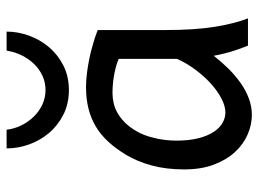

<svg xmlns="http://www.w3.org/2000/svg" viewBox="-124 -674 809 602"><g transform="rotate(-90 281.0 -372.5)"><path d="M290.5 -424.8Q274.9 -424.8 259 -421.1Q243.2 -417.5 227.8 -408.7Q212.4 -399.9 198 -385.5Q183.6 -371.1 170.9 -349.1Q157.7 -326.7 149.7 -293.2Q141.6 -259.8 141.6 -224.6Q141.6 -184.1 149.2 -155Q156.7 -126 169.2 -107.2Q181.6 -88.4 197.5 -79.6Q213.4 -70.8 229.5 -70.8Q250 -70.8 274.2 -83.5Q298.3 -96.2 321.3 -117.2Q344.2 -138.2 364.5 -165.5Q384.8 -192.9 397.9 -222.2V-405.3Q390.6 -408.7 379.2 -412.1Q367.7 -415.5 353.8 -418.5Q339.8 -421.4 323.5 -423.1Q307.1 -424.8 290.5 -424.8ZM488.3 -258.8Q488.3 -166.5 498.5 -103.8Q508.8 -41 524.9 0H439.5Q437 -6.3 432.6 -17.6Q428.2 -28.8 423.6 -43.2Q418.9 -57.6 414.8 -74.2Q410.6 -90.8 407.7 -107.4Q388.7 -83 367.4 -61.5Q346.2 -40 322.8 -23.4Q299.3 -6.8 273.9 2.7Q248.5 12.2 222.2 12.2Q191.4 12.2 160.9 -1Q130.4 -14.2 106 -40.5Q81.5 -66.9 66.4 -106.7Q51.3 -146.5 51.3 -200.2Q51.3 -256.3 63.7 -302Q76.2 -347.7 97.7 -383.3Q116.7 -414.6 138.2 -438Q159.7 -461.4 185.3 -476.8Q210.9 -492.2 241.7 -500Q272.5 -507.8 310.1 -507.8Q328.6 -507.8 351.3 -505.1Q374 -502.4 397.7 -497.6Q421.4 -492.7 444.8 -485.8Q468.3 -479 488.3 -471.2ZM483.4 -756.8Q483.4 -721.2 470.7 -686.3Q458 -651.4 434.3 -623.5Q410.6 -595.7 376.7 -578.6Q342.8 -561.5 300.3 -561.5Q257.3 -561.5 223.4 -578.6Q189.5 -595.7 165.8 -623.5Q142.1 -651.4 129.6 -686.3Q117.2 -721.2 117.2 -756.8H175.8Q178.7 -731.9 189.7 -710Q200.7 -688 217.3 -671.1Q233.9 -654.3 255.1 -644.5Q276.4 -634.8 300.3 -634.8Q324.2 -634.8 345.2 -644.5Q366.2 -654.3 382.3 -671.1Q398.4 -688 409.2 -710Q419.9 -731.9 423.8 -756.8Z"/></g></svg>

Font: Andika Basic
Style: Regular
Weight: 400
Designer: Annie Olsen & Victor Gaultney
Foundry: SIL International
Version: Version 1.000